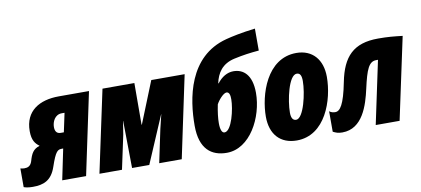

<svg xmlns="http://www.w3.org/2000/svg" viewBox="-108 -1018 2794 1275"><g transform="rotate(-10 1289.5 -380.0)"><path d="M24 9C95 9 150 -10 180 -98C215 -201 229 -207 259 -207H266L223 0H384L501 -553H297C168 -553 67 -496 67 -359C67 -296 88 -272 115 -252C70 -238 56 -210 42 -161C32 -129 13 -122 -11 -122C-20 -122 -29 -124 -37 -126V0C-27 4 -7 9 24 9ZM268 -312C238 -312 230 -334 230 -358C230 -392 250 -439 297 -439H316L289 -312Z M474 0H626L675 -229C680 -259 684 -288 689 -318H690L694 0H810L946 -318H947C939 -286 932 -255 924 -223L877 0H1029L1146 -553H921L808 -272H806L807 -553H592Z M1332 10C1489 10 1591 -184 1591 -349C1591 -470 1535 -516 1468 -516C1426 -516 1388 -493 1358 -454H1355C1369 -521 1404 -578 1489 -597C1553 -611 1600 -617 1658 -622V-770C1565 -759 1497 -744 1459 -734C1195 -665 1152 -384 1152 -204C1152 -46 1229 10 1332 10ZM1340 -126C1323 -126 1313 -149 1313 -193C1313 -226 1318 -268 1328 -317C1341 -343 1377 -385 1398 -385C1419 -385 1422 -359 1422 -334C1422 -271 1389 -126 1340 -126Z M1804 10C1997 10 2073 -216 2073 -372C2073 -488 2009 -563 1900 -563C1699 -563 1628 -326 1628 -181C1628 -62 1693 10 1804 10ZM1823 -126C1800 -126 1790 -146 1790 -180C1790 -261 1825 -427 1879 -427C1902 -427 1911 -409 1911 -372C1911 -292 1874 -126 1823 -126Z M2111 10C2248 10 2293 -141 2317 -249C2345 -374 2365 -424 2415 -424H2427L2337 0H2498L2616 -552C2556 -559 2518 -563 2452 -563C2286 -563 2211 -485 2178 -318C2149 -170 2120 -131 2088 -131C2074 -131 2060 -134 2048 -144V-6C2068 4 2082 10 2111 10Z"/></g></svg>

Font: Noto Sans UI Condensed Black
Style: Italic
Weight: 900
Width: 3
Italic angle: -192°
Designer: Monotype Design Team
Foundry: Monotype Imaging Inc.
Version: Version 1.901